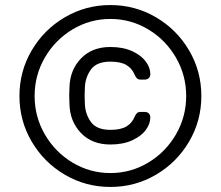

<svg xmlns="http://www.w3.org/2000/svg" viewBox="-20 -730 874 760"><path d="M777 -350Q777 -252 728.5 -169.5Q680 -87 597.5 -38.5Q515 10 417 10Q319 10 236.5 -38.5Q154 -87 105.5 -169.5Q57 -252 57 -350Q57 -448 105.5 -530.5Q154 -613 236.5 -661.5Q319 -710 417 -710Q515 -710 597.5 -661.5Q680 -613 728.5 -530.5Q777 -448 777 -350ZM717 -350Q717 -432 676.5 -502Q636 -572 567 -613.5Q498 -655 417 -655Q336 -655 267 -613.5Q198 -572 157.5 -502Q117 -432 117 -350Q117 -268 157.5 -198Q198 -128 267 -86.5Q336 -45 417 -45Q498 -45 567 -86.5Q636 -128 676.5 -198Q717 -268 717 -350ZM575 -437Q575 -427 569 -421Q563 -415 553 -415H536Q527 -415 522 -420Q517 -425 513 -434Q503 -459 480.5 -472.5Q458 -486 417 -486Q363 -486 340.5 -455.5Q318 -425 316 -385L315 -351L316 -317Q318 -277 340.5 -246.5Q363 -216 417 -216Q458 -216 480.5 -229.5Q503 -243 513 -268Q517 -277 522 -282Q527 -287 536 -287H553Q563 -287 569 -281Q575 -275 575 -265Q575 -240 557 -215.5Q539 -191 503 -174.5Q467 -158 417 -158Q344 -158 300.5 -203.5Q257 -249 255 -317L254 -351L255 -385Q257 -453 300.5 -498.5Q344 -544 417 -544Q467 -544 503 -527.5Q539 -511 557 -486.5Q575 -462 575 -437Z"/></svg>

Font: Rubik
Style: Regular
Weight: 300
Designer: Hubert & Fischer
Foundry: Hubert & Fischer
Version: Version 1.100